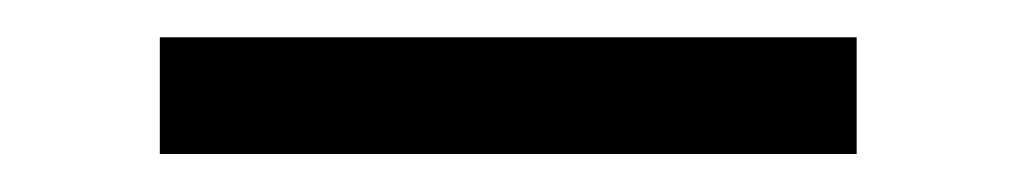

<svg xmlns="http://www.w3.org/2000/svg" viewBox="-20 -762 540 102"><path d="M64.9 -742.2H435.1V-680.2H64.9Z"/></svg>

Font: BIZ UDPGothic
Style: Bold
Weight: 700
Designer: TypeBank Co., Ltd.
Foundry: Morisawa Inc.
Version: Version 1.051